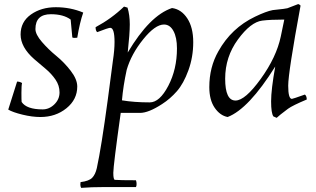

<svg xmlns="http://www.w3.org/2000/svg" viewBox="-20 -548 1533 932"><path d="M227 -479Q152 -479 152 -407Q152 -381 183.5 -344.5Q215 -308 253.5 -276.5Q292 -245 323.5 -204Q355 -163 355 -128Q355 -65 302.5 -22.5Q250 20 176 20Q136 20 89 8.5Q42 -3 20 -16L63 -152Q76 -152 87 -145Q84 -133 84 -97Q84 -61 85 -53Q109 -17 187 -17Q219 -17 244 -41.5Q269 -66 269 -99.5Q269 -133 249.5 -161.5Q230 -190 202 -213.5Q174 -237 146 -261Q80 -319 80 -380.5Q80 -442 130 -477.5Q180 -513 251 -513Q322 -513 384 -487Q367 -438 355 -365Q351 -364 341.5 -364Q332 -364 331 -367L323 -453Q288 -479 227 -479Z M767 -43Q701 0 660 0H566Q530 257 530 291Q530 325 538 325Q562 327 640 327Q643 335 643 345Q643 355 640 360H486Q422 360 374 364Q370 357 370 348L371 336Q412 331 427.5 315Q443 299 450 268Q472 167 503 -63L528 -253Q536 -305 536 -344Q536 -413 515 -413Q506 -413 452 -392Q444 -398 444 -416Q522 -458 582 -516L599 -511Q610 -475 610 -430Q610 -385 600 -293Q707 -473 815 -509Q860 -503 889 -459Q918 -415 918 -343Q918 -271 894.5 -206.5Q871 -142 838.5 -105Q806 -68 767 -43ZM776 -429Q733 -429 675 -357Q617 -285 595 -209Q578 -131 572 -61Q631 -51 707 -51Q755 -51 797 -131.5Q839 -212 839 -313Q839 -366 822 -397.5Q805 -429 776 -429Z M1123 -60Q1170 -60 1246 -165.5Q1322 -271 1343 -371L1360 -453Q1293 -453 1253 -448Q1197 -441 1135 -356.5Q1073 -272 1073 -166Q1073 -60 1123 -60ZM1439 -521Q1379 -196 1379 -132Q1379 -68 1397 -68Q1401 -68 1460 -89Q1469 -82 1469 -65Q1400 -36 1378 -20Q1334 13 1323 24L1307 17Q1296 1 1296 -56Q1296 -113 1316 -225Q1187 -19 1085 20Q1048 13 1022 -25Q996 -63 996 -125Q996 -222 1040 -299Q1103 -412 1218 -467Q1272 -493 1304 -499Q1371 -506 1375 -508L1427 -528Q1432 -528 1439 -521Z"/></svg>

Font: Rosarivo
Style: Italic
Weight: 400
Version: Version 1.003